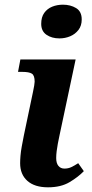

<svg xmlns="http://www.w3.org/2000/svg" viewBox="-20 -790 394 820"><path d="M185 10Q128 10 97 -17.5Q66 -45 66 -93Q66 -107 67.5 -125Q69 -143 73 -165Q77 -187 82 -212L121 -398Q124 -411 126 -424Q128 -437 128 -441Q128 -468 116 -475.5Q104 -483 75 -483H57L67 -536H303L234 -211Q230 -193 227 -176.5Q224 -160 222 -144.5Q220 -129 220 -115Q220 -93 229.5 -81.5Q239 -70 255 -70Q271 -70 284 -76Q297 -82 314 -93L338 -59Q314 -34 277 -12Q240 10 185 10ZM234 -626Q201 -626 178.5 -641.5Q156 -657 156 -688Q156 -717 169 -735Q182 -753 203 -761.5Q224 -770 249 -770Q281 -770 305 -755.5Q329 -741 329 -707Q329 -680 315 -662Q301 -644 279.5 -635Q258 -626 234 -626Z"/></svg>

Font: Noto Serif
Style: Italic
Weight: 400
Italic angle: -12°
Designer: Monotype Design Team
Foundry: Monotype Imaging Inc.
Version: Version 2.013